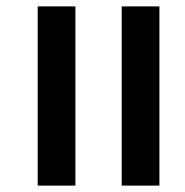

<svg xmlns="http://www.w3.org/2000/svg" viewBox="-20 -581 579 601"><path d="M98 0V-561H216V0ZM361 0V-561H479V0Z"/></svg>

Font: Noto Serif Kannada
Style: Regular
Weight: 400
Designer: Universal Thirst, Indian Type Foundry and the Monotype Design Team
Foundry: Monotype Imaging Inc.
Version: Version 2.003